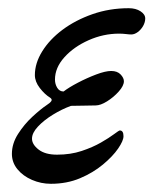

<svg xmlns="http://www.w3.org/2000/svg" viewBox="-20 -434 382 468"><path d="M104 14Q80 14 58 4.5Q36 -5 22.5 -21.5Q9 -38 9 -59Q9 -84 24 -107.5Q39 -131 59 -149.5Q79 -168 94 -178Q102 -183 105 -187.5Q108 -192 102 -196Q89 -204 77 -219.5Q65 -235 65 -251Q65 -280 83 -309Q101 -338 132.5 -361.5Q164 -385 205.5 -399.5Q247 -414 294 -414Q311 -414 322.5 -406.5Q334 -399 334 -389Q334 -380 329 -371Q324 -362 316 -356Q308 -350 300 -350Q295 -350 287 -351Q279 -352 270 -352Q232 -352 196 -336Q160 -320 137 -294.5Q114 -269 114 -240Q114 -229 119.5 -220Q125 -211 135 -211Q148 -221 170 -232.5Q192 -244 214.5 -252.5Q237 -261 251 -261Q266 -261 274 -252.5Q282 -244 282 -236Q282 -225 269.5 -211Q257 -197 241 -187Q225 -177 213 -177Q199 -177 185 -176.5Q171 -176 153 -176Q131 -168 109 -154.5Q87 -141 72.5 -125.5Q58 -110 58 -96Q58 -82 74 -69.5Q90 -57 119 -57Q152 -57 179 -66Q206 -75 226 -86.5Q246 -98 258 -107Q270 -116 272 -116Q281 -116 281 -102Q281 -91 268 -72Q255 -53 231 -33Q207 -13 175 0.5Q143 14 104 14Z"/></svg>

Font: EB Garamond
Style: Italic
Weight: 400
Italic angle: -17.2°
Designer: Georg Duffner and Octavio Pardo
Foundry: Georg Duffner
Version: Version 1.001